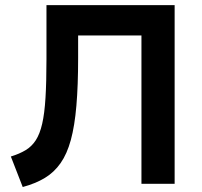

<svg xmlns="http://www.w3.org/2000/svg" viewBox="-20 -720 792 752"><path d="M69 12.5 22.5 -107Q56.5 -117.5 80.2 -131.8Q104 -146 120 -170.5Q136 -195 145.2 -235.2Q154.5 -275.5 158.2 -337.2Q162 -399 162 -488V-700H664V0H534V-581H286V-493Q286 -385 279.2 -306Q272.5 -227 257.5 -172Q242.5 -117 217.2 -81Q192 -45 155.5 -23Q119 -1 69 12.5Z"/></svg>

Font: Geologica EX Med
Style: Regular
Weight: 500
Designer: Sindre Bremnes, Frode Helland
Foundry: Monokrom Skriftforlag AS
Version: Version 1.010;gftools[0.9.28]